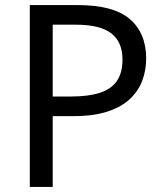

<svg xmlns="http://www.w3.org/2000/svg" viewBox="-20 -734 645 754"><path d="M286 -714Q426 -714 490 -659Q554 -604 554 -504Q554 -460 539.5 -419.5Q525 -379 492 -347Q459 -315 404 -296.5Q349 -278 269 -278H187V0H97V-714ZM278 -637H187V-355H259Q327 -355 372 -369.5Q417 -384 439 -416Q461 -448 461 -500Q461 -569 417 -603Q373 -637 278 -637Z"/></svg>

Font: usinhala85
Style: Book
Weight: 400
Designer: Jelle Bosma - Monotype Design Team
Foundry: Monotype Imaging Inc.
Version: Version 2.003